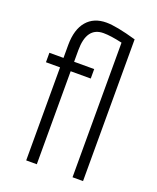

<svg xmlns="http://www.w3.org/2000/svg" viewBox="-141 -845 762 930"><g transform="rotate(20 240.0 -380.0)"><path d="M346.7 -693.8Q286.6 -707.5 249.5 -707.5Q162.6 -707.5 162.6 -587.4V-528.3H266.1V-479.5H162.6V0H107.9V-479.5H35.2V-528.3H107.9V-595.7Q108.4 -675.3 144.5 -717.8Q180.7 -760.3 245.6 -760.3Q296.9 -760.3 400.9 -730.5V0H346.7Z"/></g></svg>

Font: MAUL Condensed Light
Style: Light
Weight: 300
Designer: MAUL
Version: Version 2.137; 2017; ttfautohint (v1.8.3)